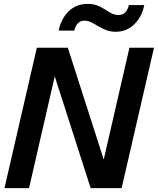

<svg xmlns="http://www.w3.org/2000/svg" viewBox="-20 -965 810 985"><path d="M3 0 169 -720H328L529 -94L498 -85L644 -720H770L604 0H445L244 -626L275 -635L129 0ZM574 -802Q547 -802 525 -810.5Q503 -819 484 -830.5Q465 -842 448 -850.5Q431 -859 413 -859Q392 -859 379 -845Q366 -831 361 -808H281Q288 -845 307.5 -876.5Q327 -908 357.5 -926.5Q388 -945 429 -945Q459 -945 480 -936.5Q501 -928 518.5 -916.5Q536 -905 552.5 -896.5Q569 -888 588 -888Q610 -888 623 -902Q636 -916 641 -939H720Q709 -880 669.5 -841Q630 -802 574 -802Z"/></svg>

Font: Instrument Sans SemiBold
Style: Italic
Weight: 600
Italic angle: -13°
Designer: Rodrigo Fuenzalida
Foundry: fragTYPE
Version: Version 1.000;gftools[0.9.28]